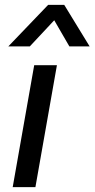

<svg xmlns="http://www.w3.org/2000/svg" viewBox="-20 -766 387 786"><path d="M120 -499H213L125 0H32ZM177 -746H243L347 -576H264L202 -683L102 -576H14Z"/></svg>

Font: Bai Jamjuree Medium
Style: Italic
Weight: 500
Italic angle: -10°
Version: Version 1.000; ttfautohint (v1.6)